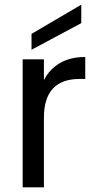

<svg xmlns="http://www.w3.org/2000/svg" viewBox="-20 -802 413 822"><path d="M168 -459Q192 -506 236.5 -532Q281 -558 345 -558V-464H321Q168 -464 168 -298V0H77V-548H168ZM328 -703 115 -589V-657L328 -782Z"/></svg>

Font: DVN-Poppins
Style: Regular
Weight: 400
Designer: Ninad Kale (Devanagari), Jonny Pinhorn (Latin)
Foundry: Indian Type Foundry
Version: 4.004